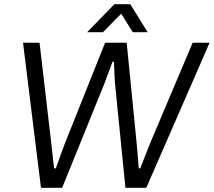

<svg xmlns="http://www.w3.org/2000/svg" viewBox="-20 -888 1011 908"><path d="M392.1 -735.8 521 -868.2H596.2L678.2 -735.8H607.9L553.2 -823.2L466.8 -735.8ZM173.8 0 88.9 -686H167L222.2 -212.9Q224.1 -199.7 228.8 -154.3Q233.4 -108.9 235.8 -91.8H244.1Q278.3 -188 288.1 -212.9L477.1 -686H579.1L626 -212.9Q627 -201.7 630.9 -156.7Q634.8 -111.8 636.2 -91.8H643.1Q688.5 -208 690.9 -212.9L891.1 -686H971.2L671.9 0H573.2L525.9 -473.1Q521.5 -506.8 519 -596.2H512.2Q506.8 -583 489.7 -535.9Q472.7 -488.8 465.8 -473.1L273.9 0Z"/></svg>

Font: Archivo Light
Style: Italic
Weight: 300
Italic angle: -10°
Designer: Hector Gatti
Foundry: Omnibus-Type
Version: Version 2.001